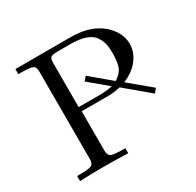

<svg xmlns="http://www.w3.org/2000/svg" viewBox="-149 -849 1034 1014"><g transform="rotate(-30 368.0 -341.5)"><path d="M62 0V-30.8H75.2Q132.3 -30.8 148.7 -38.3Q165 -45.9 165 -73.2V-608.9Q165 -637.7 147.9 -644.8Q130.9 -651.9 75.2 -651.9H62V-683.1H397Q484.9 -683.1 543.9 -652.8Q593.8 -627 622.8 -585Q651.9 -543 651.9 -497.1Q651.9 -447.3 618.9 -403.6Q585.9 -359.9 524.9 -335L654.8 -227.1V-226.1L636.2 -203.1H634.8L490.2 -324.2Q454.1 -315.4 416 -314.9H253.9V-76.2Q253.9 -46.4 270.5 -38.6Q287.1 -30.8 347.2 -30.8H356V0Q281.7 -2.9 209 -2.9Q136.2 -2.9 62 0ZM251 -341.8H379.9Q425.8 -341.8 457 -350.1L346.2 -442.9L366.2 -466.8L488.8 -363.8H490.2Q524.4 -385.7 536.6 -413.3Q548.8 -440.9 548.8 -502Q548.8 -534.2 543.5 -557.1Q538.1 -580.1 522 -603.5Q505.9 -627 470 -639.4Q434.1 -651.9 378.9 -651.9H303.2Q272.5 -651.9 261.7 -645.5Q251 -639.2 251 -612.8Z"/></g></svg>

Font: CMU Serif Upright Italic
Style: UprightItalic
Weight: 500
Version: Version 0.7.0